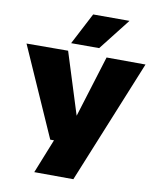

<svg xmlns="http://www.w3.org/2000/svg" viewBox="-104 -869 945 1160"><g transform="rotate(10 368.0 -289.5)"><path d="M187 210 271 0H248L6 -547L261 -548L380 -170L497 -548L736 -547L427 211ZM271 -596 372 -790H595L443 -596Z"/></g></svg>

Font: Georama Extended ExtraBold
Style: Regular
Weight: 800
Width: 7
Designer: Jean-Baptiste Levee
Foundry: Production Type
Version: Version 1.000